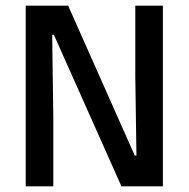

<svg xmlns="http://www.w3.org/2000/svg" viewBox="-20 -659 667 679"><path d="M71 -639H221L456.5 -109H462.5L458.5 -385V-639H556V0H409.5L170.5 -536H164.5L168.5 -248.5V0H71Z"/></svg>

Font: Anek Devanagari Medium Medium
Style: Regular
Weight: 500
Version: Version 1.003